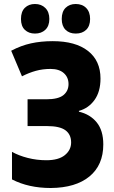

<svg xmlns="http://www.w3.org/2000/svg" viewBox="-20 -932 570 961"><path d="M234 9Q123 9 40 -34V-172Q74 -153 119 -141.5Q164 -130 212 -130Q273 -130 304.5 -155.5Q336 -181 336 -219Q336 -259 307.5 -280Q279 -301 215 -301H118V-435H211Q272 -435 297.5 -456Q323 -477 323 -511Q323 -545 299.5 -566Q276 -587 233 -587Q194 -587 159.5 -577.5Q125 -568 90 -550L36 -678Q85 -704 135 -715Q185 -726 244 -726Q358 -726 420.5 -677Q483 -628 483 -539Q483 -473 453 -431.5Q423 -390 375 -377V-373Q431 -360 464 -319.5Q497 -279 497 -209Q497 -106 428 -49Q359 8 234 9ZM359 -764Q327 -764 308 -783Q289 -802 289 -837Q289 -874 308.5 -893Q328 -912 359 -912Q392 -912 411.5 -892Q431 -872 431 -837Q431 -802 411.5 -783Q392 -764 359 -764ZM155 -764Q124 -764 104.5 -782.5Q85 -801 85 -837Q85 -874 104.5 -893Q124 -912 155 -912Q187 -912 207 -892Q227 -872 227 -837Q227 -802 207 -783Q187 -764 155 -764Z"/></svg>

Font: Noto Sans Mono Condensed Black
Style: Regular
Weight: 900
Width: 3
Designer: Monotype Design Team
Foundry: Monotype Imaging Inc.
Version: Version 2.014